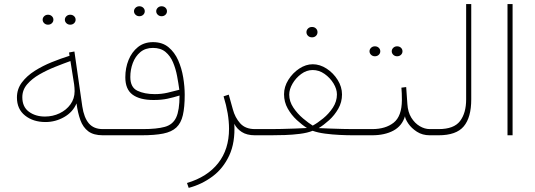

<svg xmlns="http://www.w3.org/2000/svg" viewBox="-20 -663 2621 941"><path d="M297.9 -566.4Q297.9 -576.2 305.4 -583.5Q313 -590.8 324.2 -590.8Q335.4 -590.8 343 -583.7Q350.6 -576.7 350.6 -566.4Q350.6 -556.2 343 -549.1Q335.4 -542 324.2 -542Q313 -542 305.4 -549.3Q297.9 -556.6 297.9 -566.4ZM189 -566.4Q189 -576.2 196.5 -583.5Q204.1 -590.8 215.3 -590.8Q226.6 -590.8 234.1 -583.7Q241.7 -576.7 241.7 -566.4Q241.7 -556.2 234.1 -549.1Q226.6 -542 215.3 -542Q204.1 -542 196.5 -549.3Q189 -556.6 189 -566.4ZM483.9 0Q438.5 0 412.6 -19.5Q386.7 -39.1 374 -74.2Q361.3 -109.4 355 -156.2Q336.9 -113.3 294.2 -89.1Q251.5 -64.9 203.1 -64.9Q142.6 -64.9 102.8 -96.7Q63 -128.4 63 -185.1Q63 -226.6 87.2 -258.8Q111.3 -291 150.1 -315.7Q189 -340.3 233.9 -358.4Q278.8 -376.5 320.8 -389.6L318.4 -405.8L344.7 -410.6L383.3 -141.6Q391.6 -86.4 415.5 -58.3Q439.5 -30.3 483.9 -30.3H513.7V0ZM345.7 -216.3Q345.7 -224.6 345 -232.7Q344.2 -240.7 343.3 -249.5L325.2 -363.8Q291 -351.6 250.5 -335.4Q210 -319.3 173.3 -298.3Q136.7 -277.3 113 -249.8Q89.4 -222.2 89.4 -186.5Q89.4 -139.2 121.6 -115.5Q153.8 -91.8 200.2 -91.8Q238.8 -91.8 272 -107.7Q305.2 -123.5 325.4 -151.6Q345.7 -179.7 345.7 -216.3Z M745.6 -607.9Q745.6 -617.7 753.2 -625Q760.7 -632.3 772 -632.3Q783.2 -632.3 790.8 -625.2Q798.3 -618.2 798.3 -607.9Q798.3 -597.7 790.8 -590.6Q783.2 -583.5 772 -583.5Q760.7 -583.5 753.2 -590.8Q745.6 -598.1 745.6 -607.9ZM636.7 -607.9Q636.7 -617.7 644.3 -625Q651.9 -632.3 663.1 -632.3Q674.3 -632.3 681.9 -625.2Q689.5 -618.2 689.5 -607.9Q689.5 -597.7 681.9 -590.6Q674.3 -583.5 663.1 -583.5Q651.9 -583.5 644.3 -590.8Q636.7 -598.1 636.7 -607.9ZM679.7 -30.3Q748.5 -30.3 787.8 -41.3Q827.1 -52.2 843.5 -87.4Q859.9 -122.6 859.9 -194.8Q830.1 -185.5 800.8 -179.2Q771.5 -172.9 732.4 -172.9Q665.5 -172.9 629.9 -199Q594.2 -225.1 594.2 -284.2Q594.2 -330.1 610.1 -369.1Q626 -408.2 656.2 -432.4Q686.5 -456.5 730 -456.5Q775.9 -456.5 805.9 -431.6Q835.9 -406.7 853.3 -367.4Q870.6 -328.1 877.9 -283.4Q885.3 -238.8 885.3 -198.7Q885.3 -137.7 876.2 -98.6Q867.2 -59.6 844.2 -38.1Q821.3 -16.6 779.8 -8.3Q738.3 0 673.8 0H494.1V-30.3ZM738.8 -201.7Q771 -201.7 800.8 -208.5Q830.6 -215.3 858.9 -223.1Q854.5 -254.9 847.9 -290.3Q841.3 -325.7 828.1 -357.2Q814.9 -388.7 791.3 -408.4Q767.6 -428.2 729.5 -428.2Q692.4 -428.2 667.7 -407.5Q643.1 -386.7 630.9 -354.2Q618.7 -321.8 618.7 -285.6Q618.7 -234.9 653.3 -218.3Q688 -201.7 738.8 -201.7Z M1229.5 0Q1189.9 0 1165 -16.1Q1140.1 -32.2 1128.4 -56.2Q1133.3 35.2 1103.5 99.1Q1073.7 163.1 1021 202.1Q968.3 241.2 904.8 257.8L896.5 233.9Q996.1 204.1 1049.3 136.5Q1102.5 68.8 1102.5 -31.7Q1102.5 -104.5 1075.7 -190.9L1101.1 -199.2L1121.1 -127.4Q1131.8 -86.9 1157.2 -58.6Q1182.6 -30.3 1229.5 -30.3H1259.3V0Z M1481.9 -505.4Q1481.9 -515.6 1489.5 -523.2Q1497.1 -530.8 1509.3 -530.8Q1521 -530.8 1528.6 -523.4Q1536.1 -516.1 1536.1 -505.4Q1536.1 -494.6 1528.6 -487.3Q1521 -480 1509.3 -480Q1497.1 -480 1489.5 -487.5Q1481.9 -495.1 1481.9 -505.4ZM1656.2 -200.2Q1656.2 -162.1 1637.9 -130.1Q1619.6 -98.1 1593.3 -74.2Q1566.9 -50.3 1542 -35.2Q1563 -34.2 1595.7 -33Q1628.4 -31.7 1660.2 -31Q1691.9 -30.3 1709.5 -30.3H1756.8V0H1710.9Q1681.6 0 1645 -1.7Q1608.4 -3.4 1573.2 -8.1Q1538.1 -12.7 1512.2 -22Q1486.8 -11.7 1450.4 -7.1Q1414.1 -2.4 1376.5 -1.2Q1338.9 0 1308.1 0H1239.7V-30.3H1308.1Q1327.6 -30.3 1360.4 -31Q1393.1 -31.7 1427.2 -33Q1461.4 -34.2 1484.4 -35.6Q1460.4 -50.8 1434.3 -75Q1408.2 -99.1 1390.1 -131.1Q1372.1 -163.1 1372.1 -201.2Q1372.1 -237.8 1393.1 -271.5Q1414.1 -305.2 1446.5 -326.7Q1479 -348.1 1512.7 -348.1Q1547.9 -348.1 1580.8 -326.7Q1613.8 -305.2 1635 -271.2Q1656.2 -237.3 1656.2 -200.2ZM1512.7 -319.8Q1482.4 -319.8 1456.1 -300.3Q1429.7 -280.8 1413.6 -252.9Q1397.5 -225.1 1397.5 -199.2Q1397.5 -166 1417.7 -135.7Q1438 -105.5 1465.3 -82.5Q1492.7 -59.6 1512.7 -47.4Q1536.1 -60.1 1564 -82.8Q1591.8 -105.5 1611.6 -135.7Q1631.3 -166 1631.3 -200.2Q1631.3 -226.6 1614.5 -254.2Q1597.7 -281.7 1570.6 -300.8Q1543.5 -319.8 1512.7 -319.8Z M1899.9 -411.6Q1899.9 -421.4 1907.5 -428.7Q1915 -436 1926.3 -436Q1937.5 -436 1945.1 -429Q1952.6 -421.9 1952.6 -411.6Q1952.6 -401.4 1945.1 -394.3Q1937.5 -387.2 1926.3 -387.2Q1915 -387.2 1907.5 -394.5Q1899.9 -401.9 1899.9 -411.6ZM1791 -411.6Q1791 -421.4 1798.6 -428.7Q1806.2 -436 1817.4 -436Q1828.6 -436 1836.2 -429Q1843.8 -421.9 1843.8 -411.6Q1843.8 -401.4 1836.2 -394.3Q1828.6 -387.2 1817.4 -387.2Q1806.2 -387.2 1798.6 -394.5Q1791 -401.9 1791 -411.6ZM1737.3 -30.3H1804.2Q1869.6 -30.3 1909.4 -61.8Q1949.2 -93.3 1949.7 -172.4Q1949.7 -208 1947.3 -233.4L1970.7 -236.3L1976.6 -152.8Q1979 -113.8 1995.8 -86.4Q2012.7 -59.1 2037.1 -44.7Q2061.5 -30.3 2086.4 -30.3H2115.2V0H2086.4Q2050.3 0 2023.4 -17.3Q1996.6 -34.7 1981.4 -56.9Q1966.3 -79.1 1964.8 -93.3Q1950.7 -45.9 1908.2 -22.9Q1865.7 0 1803.2 0H1737.3Z M2095.2 -30.3H2129.9Q2204.6 -30.3 2234.6 -69.6Q2264.6 -108.9 2264.6 -175.8V-643.1H2289.6V-176.3Q2289.6 -87.4 2252.9 -43.7Q2216.3 0 2129.4 0H2095.2Z M2492.2 -643.1V0H2467.3V-643.1Z"/></svg>

Font: Vazirmatn RD UI Thin
Style: Regular
Weight: 100
Designer: Saber Rastikerdar
Foundry: Saber Rastikerdar
Version: Version 33.003